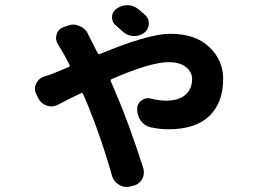

<svg xmlns="http://www.w3.org/2000/svg" viewBox="-20 -663 1040 754"><path d="M549.8 -604.5Q564.5 -590.8 564.5 -572.3Q564.5 -547.9 544.9 -533.2Q528.3 -521.5 507.8 -521.5Q504.9 -521.5 502 -521.5Q478.5 -523.4 460.9 -540Q448.2 -551.8 435.5 -562.5Q419.9 -575.2 419.9 -594.7Q419.9 -616.2 436.5 -627.9Q456.1 -642.6 480 -642.6Q503.9 -642.6 523.4 -627Q536.1 -616.2 549.8 -604.5ZM208 -488.3Q200.2 -501 200.2 -513.7Q200.2 -520.5 202.1 -527.3Q208 -547.9 227.5 -555.7L244.1 -561.5Q255.9 -566.4 267.6 -566.4Q279.3 -566.4 291 -561.5Q313.5 -552.7 325.2 -531.2Q326.2 -527.3 328.1 -524.4Q328.1 -523.4 341.8 -497.1Q355.5 -470.7 363.3 -455.1Q366.2 -448.2 373 -451.2Q563.5 -530.3 647.5 -530.3Q748 -530.3 802.2 -478Q856.4 -425.8 856.4 -353.5Q856.4 -259.8 802.2 -207.5Q748 -155.3 640.6 -155.3Q609.4 -155.3 571.3 -163.1Q546.9 -168.9 532.2 -189.5Q518.6 -210 518.6 -234.4Q518.6 -256.8 536.1 -268.6Q547.9 -277.3 561.5 -277.3Q567.4 -277.3 574.2 -275.4Q605.5 -267.6 631.8 -267.6Q681.6 -267.6 708 -290.5Q734.4 -313.5 734.4 -352.5Q734.4 -379.9 710.4 -399.4Q686.5 -418.9 642.6 -418.9Q571.3 -418.9 418.9 -352.5Q412.1 -349.6 415 -343.8Q424.8 -322.3 436.5 -293Q480.5 -194.3 543 -2Q544.9 6.8 544.9 14.6Q544.9 28.3 538.1 41Q526.4 60.5 503.9 66.4L491.2 69.3Q483.4 71.3 476.6 71.3Q461.9 71.3 447.3 62.5Q426.8 50.8 419.9 27.3Q381.8 -109.4 327.1 -245.1Q320.3 -261.7 306.6 -293Q303.7 -299.8 297.9 -296.9Q265.6 -282.2 206.1 -251Q193.4 -245.1 180.7 -245.1Q171.9 -245.1 162.1 -249Q139.6 -256.8 129.9 -278.3L122.1 -293.9Q117.2 -303.7 117.2 -314Q117.2 -324.2 122.1 -335Q131.8 -355.5 153.3 -362.3Q175.8 -369.1 185.5 -373Q207 -381.8 249 -399.4Q255.9 -402.3 252.9 -408.2Q238.3 -438.5 221.7 -465.8Q214.8 -477.5 208 -488.3Z"/></svg>

Font: Gen Jyuu Gothic Bold
Style: Bold
Weight: 700
Designer: [Source Han Sans]
Ryoko NISHIZUKA  (kana & ideographs); Paul D. Hunt (Latin, Greek & Cyrillic); Wenlong ZHANG  (bopomofo
Version: Version 1.002.20150607